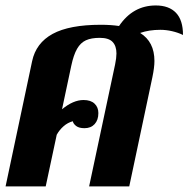

<svg xmlns="http://www.w3.org/2000/svg" viewBox="-20 -669 677 689"><path d="M555.2 -562Q515.1 -562 482.9 -550.8Q534.2 -519 534.2 -450.2Q534.2 -427.2 526.9 -392.1L443.8 0H299.8L393.1 -438Q397.9 -461.4 397.9 -477.1Q397.9 -503.9 384 -518.6Q370.1 -533.2 337.9 -533.2Q307.6 -533.2 288.3 -524.4Q269 -515.6 256.6 -493.9Q244.1 -472.2 235.8 -433.1L202.6 -276.9Q242.7 -310.1 279.8 -310.1Q305.7 -310.1 319.3 -297.1Q333 -284.2 333 -263.2Q333 -238.3 319.6 -223.6Q306.2 -209 283.2 -209Q263.7 -209 253.4 -216.8Q243.2 -224.6 241.2 -233.9Q223.1 -229 208.3 -216.1Q193.4 -203.1 183.6 -185.5L144 0H0L95.2 -449.2Q108.9 -514.6 168.9 -547.4Q229 -580.1 341.8 -580.1Q377.9 -580.1 407.2 -575.7Q457 -649.4 539.1 -649.4Q586.4 -649.4 611.6 -623Q636.7 -596.7 636.7 -543.5Q618.7 -552.2 597.4 -557.1Q576.2 -562 555.2 -562Z"/></svg>

Font: Pattaya
Style: Regular
Weight: 400
Designer: Pablo Impallari / Thai characters Designed by Thanarat Vachiruckul and Suppakit Chalermlarp
Foundry: Pablo Impallari
Version: Version 2.001